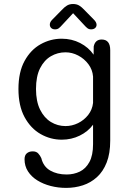

<svg xmlns="http://www.w3.org/2000/svg" viewBox="-20 -677 659 945"><path d="M305.5 247.8Q266 247.8 229.3 238.3Q192.7 228.8 163.7 210.8Q134.7 192.8 117.8 166.6Q100.8 140.3 100.8 106.7Q100.8 87.2 112 77.6Q123.2 68 141 68Q158.8 68 168.2 78.3Q177.7 88.7 183.3 101.3Q193.5 143.2 227.4 162.5Q261.3 181.8 307.8 181.8Q343.2 181.8 372.7 167.6Q402.2 153.3 420.1 120.4Q438 87.5 438 32.5V-63.2Q413 -29.3 372.2 -9.4Q331.5 10.5 283.7 10.5Q228.7 10.5 179.9 -17.2Q131.2 -44.8 101 -100.4Q70.8 -156 70.8 -239Q70.8 -322.3 101 -377.2Q131.2 -432.2 179.9 -459.3Q228.7 -486.5 283.7 -486.5Q333.2 -486.5 374.5 -465.2Q415.8 -444 440.8 -407.8L441.2 -448Q448.3 -482.5 480.3 -482.5Q522.5 -482.5 522.5 -430V15.3Q522.5 78.5 505 122.9Q487.5 167.3 457.2 194.8Q427 222.3 387.8 235.1Q348.7 247.8 305.5 247.8ZM302.5 -56.5Q334.5 -56.5 364.2 -71Q393.8 -85.5 414.1 -111.4Q434.3 -137.3 438 -170.5V-300.2Q435.3 -334.3 415 -361.2Q394.7 -388.2 364.8 -403.8Q334.8 -419.5 302.5 -419.5Q263.5 -419.5 230.5 -400.2Q197.5 -381 177.3 -341.2Q157.2 -301.3 157.2 -239Q157.2 -178.2 177.3 -137.4Q197.5 -96.7 230.5 -76.6Q263.5 -56.5 302.5 -56.5ZM443.3 -579.2Q455.3 -566.7 455.3 -555Q455.3 -545.2 447.9 -538.8Q440.5 -532.5 428.5 -532.5Q417.8 -532.5 410.3 -538.2Q402.8 -544 394.2 -553.8L339.8 -612L285.3 -553.5Q276.5 -543.3 269.2 -537.9Q262 -532.5 251 -532.5Q239.3 -532.5 232.2 -539Q225.2 -545.5 225.2 -555.7Q225.2 -568 236.2 -579.2L283 -626.8Q297.2 -642.3 309.8 -649.8Q322.3 -657.3 339.5 -657.3Q357.2 -657.3 369.7 -649.8Q382.2 -642.3 396.5 -626.8Z"/></svg>

Font: Sono ExtraLight
Style: Regular
Weight: 200
Designer: Tyler Finck
Foundry: Tyler Finck
Version: Version 2.112